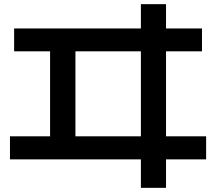

<svg xmlns="http://www.w3.org/2000/svg" viewBox="-20 -822 1040 924"><path d="M658 82V-55H28V-166H221V-575H48V-685H658V-802H779V-685H952V-575H779V-166H972V-55H779V82ZM343 -166H658V-575H343Z"/></svg>

Font: M PLUS 2 SemiBold
Style: Regular
Weight: 600
Designer: Coji Morishita
Foundry: UNDERFOREST DESIGN
Version: Version 1.001